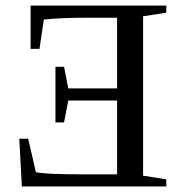

<svg xmlns="http://www.w3.org/2000/svg" viewBox="-20 -675 651 695"><path d="M582 0H59.1L49.8 -172.9H82L109.9 -51.8Q148.9 -43.9 274.9 -43.9H403.8V-311H227.1L211.9 -231.9H180.7V-433.1H211.9L227.1 -355H403.8V-610.8H296.9Q191.9 -610.8 138.7 -604L123 -498H90.8V-654.8H582V-628.9L498 -616.2V-39.1L582 -25.9Z"/></svg>

Font: Times New Roman
Style: Regular
Weight: 400
Designer: Steve Matteson
Foundry: Ascender Corporation
Version: Version 2.00.3